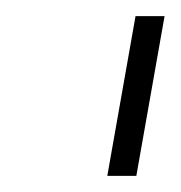

<svg xmlns="http://www.w3.org/2000/svg" viewBox="-20 -720 224 238"><path d="M148 -700H184L149 -502H113Z"/></svg>

Font: Bai Jamjuree ExtraLight
Style: Italic
Weight: 275
Italic angle: -10°
Version: Version 1.000; ttfautohint (v1.6)